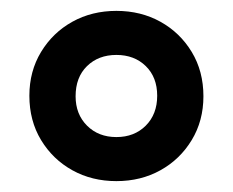

<svg xmlns="http://www.w3.org/2000/svg" viewBox="-20 -734 428 353"><path d="M194 -401Q149 -401 113 -421Q77 -441 55.5 -476.5Q34 -512 34 -558Q34 -603 55.5 -638.5Q77 -674 113 -694Q149 -714 194 -714Q239 -714 275 -694Q311 -674 332.5 -638.5Q354 -603 354 -557Q354 -512 332.5 -476.5Q311 -441 275 -421Q239 -401 194 -401ZM194 -482Q227 -482 248 -503Q269 -524 269 -558Q269 -592 248 -612.5Q227 -633 194 -633Q161 -633 140 -612.5Q119 -592 119 -557Q119 -524 140 -503Q161 -482 194 -482Z"/></svg>

Font: Space Grotesk Medium
Style: Regular
Weight: 500
Designer: Florian Karsten
Foundry: Florian Karsten
Version: Version 2.000